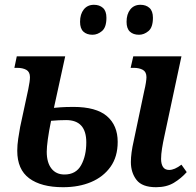

<svg xmlns="http://www.w3.org/2000/svg" viewBox="-20 -771 816 801"><path d="M631 10Q573 10 549.5 -20.5Q526 -51 526 -95Q526 -132 538 -184L582 -393Q586 -409 588.5 -425Q591 -441 591 -449Q591 -471 576 -479.5Q561 -488 537 -488H525L536 -536H737L666 -204Q660 -177 656 -152Q652 -127 652 -108Q652 -87 660 -74.5Q668 -62 686 -62Q708 -62 737 -84L759 -53Q736 -27 705.5 -8.5Q675 10 631 10ZM243 10Q152 10 102 -27Q52 -64 52 -142Q52 -166 56 -192.5Q60 -219 64 -241L98 -399Q105 -433 105 -449Q105 -471 90 -479.5Q75 -488 51 -488H40L50 -536H252L205 -321Q236 -324 255.5 -324.5Q275 -325 286 -325Q381 -325 426 -286.5Q471 -248 471 -179Q471 -117 441 -75Q411 -33 360 -11.5Q309 10 243 10ZM249 -43Q297 -43 318.5 -82Q340 -121 340 -177Q340 -270 256 -270Q226 -270 193 -267Q184 -223 179.5 -190Q175 -157 175 -138Q175 -93 194.5 -68Q214 -43 249 -43ZM560 -626Q536 -626 522 -639Q508 -652 508 -680Q508 -712 523.5 -731.5Q539 -751 566 -751Q589 -751 603.5 -738Q618 -725 618 -697Q618 -657 599.5 -641.5Q581 -626 560 -626ZM366 -626Q342 -626 328 -639Q314 -652 314 -680Q314 -712 329.5 -731.5Q345 -751 372 -751Q395 -751 409.5 -738Q424 -725 424 -697Q424 -657 405.5 -641.5Q387 -626 366 -626Z"/></svg>

Font: Noto Serif SemiCondensed SemiBold
Style: Italic
Weight: 600
Width: 4
Italic angle: -12°
Designer: Monotype Design Team
Foundry: Monotype Imaging Inc.
Version: Version 2.014; ttfautohint (v1.8.4.7-5d5b)